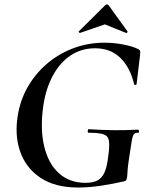

<svg xmlns="http://www.w3.org/2000/svg" viewBox="-20 -827 673 859"><path d="M330 12Q226 12 160.5 -32Q95 -76 69.5 -151Q44 -226 61 -319Q74 -389 109.5 -447Q145 -505 197 -547.5Q249 -590 313 -613Q377 -636 447 -636Q491 -636 533.5 -627.5Q576 -619 599 -607Q606 -603 607 -599Q608 -595 607 -584L591 -450Q590 -447 585.5 -447Q581 -447 580 -450Q563 -524 519 -567.5Q475 -611 405 -611Q345 -611 297.5 -580Q250 -549 218 -491.5Q186 -434 174 -356Q159 -251 177.5 -173Q196 -95 243.5 -52Q291 -9 363 -9Q395 -9 415.5 -19.5Q436 -30 447.5 -55.5Q459 -81 464 -126Q471 -174 467.5 -196.5Q464 -219 443.5 -226Q423 -233 377 -233Q372 -233 372.5 -241Q373 -249 377 -249Q438 -245 489.5 -244.5Q541 -244 598 -247Q601 -247 602 -240Q603 -233 598 -233Q585 -234 579 -226.5Q573 -219 569 -194Q565 -169 557 -116Q552 -83 551 -67Q550 -51 549.5 -43.5Q549 -36 547 -28Q546 -22 544 -20Q542 -18 536 -16Q485 -4 431 4Q377 12 330 12ZM339 -680Q337 -679 333.5 -682Q330 -685 333 -687L449 -802Q453 -807 458.5 -807Q464 -807 467 -802L550 -687Q552 -685 549 -681.5Q546 -678 543 -680L449 -718Z"/></svg>

Font: Cormorant Garamond Light
Style: Italic
Weight: 300
Italic angle: -10°
Designer: Christian Thalmann (Catharsis Fonts)
Foundry: Catharsis Fonts
Version: Version 4.001